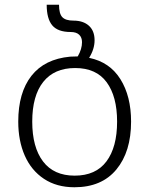

<svg xmlns="http://www.w3.org/2000/svg" viewBox="-20 -780 631 810"><path d="M57 -267Q57 -389 112.5 -460Q168 -531 276 -541L308 -542Q326 -573 326 -602Q326 -622 314 -633.5Q302 -645 278 -645Q224 -645 200.5 -673Q177 -701 177 -760H229Q229 -722 243 -707.5Q257 -693 290 -693Q331 -693 355 -671.5Q379 -650 379 -610Q379 -573 356 -536Q443 -518 488 -446Q533 -374 533 -267Q533 -140 471 -65Q409 10 294 10Q219 10 165.5 -25.5Q112 -61 84.5 -123.5Q57 -186 57 -267ZM474 -267Q474 -373 430 -433Q386 -493 297 -493Q209 -493 162.5 -434.5Q116 -376 116 -267Q116 -159 161.5 -99Q207 -39 295 -39Q384 -39 429 -99Q474 -159 474 -267Z"/></svg>

Font: Noto Sans Georgian Light
Style: Regular
Weight: 300
Designer: Monotype Design team
Foundry: Monotype Imaging Inc.
Version: Version 1.000